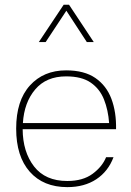

<svg xmlns="http://www.w3.org/2000/svg" viewBox="-20 -785 552 811"><path d="M75.7 -239.3H470.2Q471.7 -311 450.7 -367.2Q429.7 -423.3 382.8 -455.6Q335.9 -487.8 259.3 -487.8Q164.1 -487.8 106.2 -423.8Q48.3 -359.9 48.3 -241.7Q48.3 -124.5 105.7 -59.6Q163.1 5.4 264.2 5.4Q336.4 5.4 386.7 -27.8Q437 -61 459.5 -121.1H428.2Q412.1 -81.1 371.1 -50.8Q330.1 -20.5 264.2 -20.5Q171.4 -20.5 123.8 -82Q76.2 -143.6 75.7 -239.3ZM76.7 -265.1Q82 -352.1 128.7 -407.2Q175.3 -462.4 259.3 -462.4Q325.2 -462.4 363.3 -436Q401.4 -409.7 419.2 -365Q437 -320.3 440.9 -265.1ZM376 -607.4 271.5 -765.1H249L144 -607.4H172.9L260.3 -739.7L346.7 -607.4Z"/></svg>

Font: Estedad-FD VF
Style: Regular
Weight: 100
Designer: Amin Abedi
Version: Version 7.3